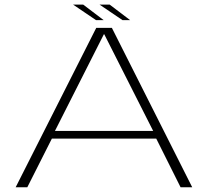

<svg xmlns="http://www.w3.org/2000/svg" viewBox="-20 -796 884 816"><path d="M46.5 0H96L200.5 -207H644L747.5 0H797L455.5 -677.5H389ZM213.5 -239.5 421.5 -650.5H423L631 -239.5ZM500.5 -710.5H533L446 -776.5H403ZM388 -710.5H420.5L333.5 -776.5H290.5Z"/></svg>

Font: Anybody Expanded ExtraLight
Style: Regular
Weight: 250
Width: 7
Version: Version 1.113;gftools[0.9.25]